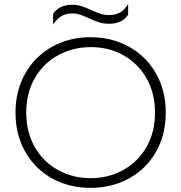

<svg xmlns="http://www.w3.org/2000/svg" viewBox="-20 -894 877 929"><path d="M237 -827Q266 -871 330 -871Q352 -871 371.5 -865Q391 -859 421 -846Q446 -834 465.5 -827.5Q485 -821 507 -821Q536 -821 558.5 -832.5Q581 -844 600 -874V-823Q572 -779 507 -779Q482 -779 460.5 -785.5Q439 -792 412 -805Q385 -817 368 -823Q351 -829 330 -829Q302 -829 280 -817.5Q258 -806 237 -776ZM55 -349Q55 -456 102.5 -539Q150 -622 232.5 -668Q315 -714 418 -714Q521 -714 604 -668Q687 -622 734.5 -539Q782 -456 782 -349Q782 -242 734.5 -159Q687 -76 604 -30.5Q521 15 418 15Q315 15 232.5 -30.5Q150 -76 102.5 -159Q55 -242 55 -349ZM730 -349Q730 -443 689 -515Q648 -587 577.5 -626.5Q507 -666 420 -666Q333 -666 261.5 -627Q190 -588 148.5 -516Q107 -444 107 -349Q107 -254 148.5 -182Q190 -110 261 -71Q332 -32 418 -32Q504 -32 575.5 -71Q647 -110 688.5 -182Q730 -254 730 -349Z"/></svg>

Font: Prompt ExtraLight
Style: Regular
Weight: 275
Designer: Katatrad Team
Foundry: CadsonDemak
Version: Version 1.001